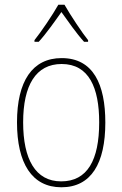

<svg xmlns="http://www.w3.org/2000/svg" viewBox="-20 -783 518 813"><path d="M253 -763H227C203 -720 154 -648 126 -613V-606H144C176 -641 214 -695 240 -732C268 -693 304 -641 336 -606H353V-613C330 -641 278 -719 253 -763ZM426 -264C426 -426 375 -537 241 -537C117 -537 52 -439 52 -265C52 -92 115 10 240 10C366 10 426 -91 426 -264ZM78 -265C78 -422 132 -512 241 -512C357 -512 400 -411 400 -265C400 -105 350 -15 239 -15C130 -15 78 -109 78 -265Z"/></svg>

Font: Noto Sans Oriya Cond Thin
Style: Regular
Weight: 100
Width: 3
Designer: Amélie Bonet and Sol Matas
Foundry: Google LLC
Version: Version 2.006